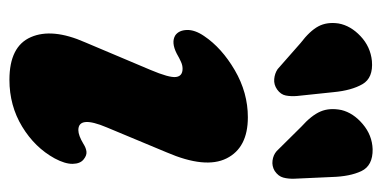

<svg xmlns="http://www.w3.org/2000/svg" viewBox="-217 -561 791 397"><g transform="rotate(90 178.5 -362.5)"><path d="M249 -129Q260 -129 277.5 -139.5Q286 -145 293.8 -145.8Q301.5 -146.5 309.5 -140Q318.5 -133 318.8 -117.2Q319 -101.5 307.5 -80Q285 -39 241.8 -12.8Q198.5 13.5 145 13.5Q76 13.5 56.8 -30.8Q37.5 -75 67.5 -143L124.5 -278Q141 -317 139.2 -330.8Q137.5 -344.5 122 -344.5Q115 -344.5 107.8 -341.2Q100.5 -338 91 -332.5Q67.5 -320.5 53 -329.5Q42.5 -337 42 -353.5Q41.5 -370 54.5 -389Q79 -425.5 125.2 -452.5Q171.5 -479.5 222.5 -479.5Q285.5 -479.5 307.5 -435.5Q329.5 -391.5 295 -311.5L243.5 -188Q218.5 -129 249 -129ZM346 -653 349.5 -576Q350 -563 347.2 -552.8Q344.5 -542.5 333.5 -535Q323.5 -529 312 -530.5Q300.5 -532 292.5 -539L242 -590Q218.5 -611 210.5 -629.8Q202.5 -648.5 207.5 -673Q213.5 -697.5 236.5 -717Q259.5 -736.5 288.5 -737.5Q322.5 -738 333.8 -714.2Q345 -690.5 346 -653ZM170.5 -657 178.5 -581Q179.5 -568.5 177.5 -558Q175.5 -547.5 165 -540Q155 -533 143.5 -534Q132 -535 123 -541L69 -588.5Q44 -607.5 34.5 -625.2Q25 -643 28.5 -667Q33 -692 54.8 -712.5Q76.5 -733 106 -736Q141 -739 154 -716.5Q167 -694 170.5 -657Z"/></g></svg>

Font: Fraunces 9pt S100
Style: Bold Italic
Weight: 700
Italic angle: -16°
Version: Version 1.000; ttfautohint (v1.8.3)